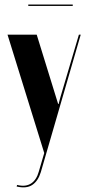

<svg xmlns="http://www.w3.org/2000/svg" viewBox="-20 -647 386 842"><path d="M13 -495 174 24 150 106Q145 124 136.5 137Q128 150 116.5 157.5Q105 165 90 167Q75 169 55 164L53 171Q96 181 121.5 164Q147 147 159 108L334 -495H326L245 -221L237 -191H235L226 -220L141 -495ZM299 -627H104V-621H299Z"/></svg>

Font: Moniqa Black
Style: Regular
Weight: 900
Designer: Rajesh Rajput
Foundry: Rajesh Rajput
Version: Version 1.000